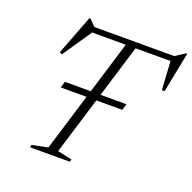

<svg xmlns="http://www.w3.org/2000/svg" viewBox="-125 -834 962 960"><g transform="rotate(20 356.0 -354.0)"><path d="M174.5 -333.5 185 -367H512.5L502 -333.5ZM674 -645.5H190L233 -652.5L123.5 -491L110.5 -498L191 -708H197L235.5 -669L211 -675H672L645 -669L705.5 -708H711.5L669 -493.5H654.5L645 -652.5ZM411.5 -659H463.5L271.5 -30L348 -13.5L344.5 0H132.5L136 -13.5L219.5 -30.5Z"/></g></svg>

Font: Newsreader 24pt Light
Style: Italic
Weight: 300
Italic angle: -17°
Designer: Hugues Gentile
Foundry: Production Type
Version: Version 1.003